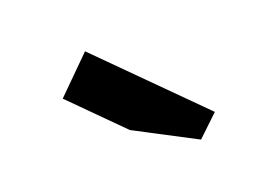

<svg xmlns="http://www.w3.org/2000/svg" viewBox="-52 -930 725 497"><g transform="rotate(-15 310.0 -681.0)"><path d="M203 -830 115.5 -726.5 262.5 -603 434 -531.5 487 -591.5Z"/></g></svg>

Font: Monaspace Krypton SemiBold
Style: Regular
Weight: 600
Designer: Riley Cran & the Lettermatic Team
Foundry: Lettermatic
Version: Version 1.200 (Monaspace Krypton)